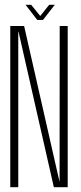

<svg xmlns="http://www.w3.org/2000/svg" viewBox="-20 -784 340 804"><path d="M23 0V-675H81L229 -24H229.5L230 -675H263.5V0H205.5L57.5 -651.5H56.5V0ZM136 -700.5 87 -764H110.5L148.5 -717L186 -764H209.5L160 -700.5Z"/></svg>

Font: Anybody Condensed ExtraLight
Style: Regular
Weight: 200
Width: 3
Designer: Tyler Finck
Foundry: Etcetera Type Company
Version: Version 1.010; ttfautohint (v1.8.3) -l 8 -r 50 -G 200 -x 14 